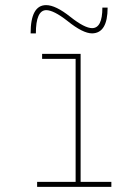

<svg xmlns="http://www.w3.org/2000/svg" viewBox="-20 -730 540 750"><path d="M120.1 -599.6H99.6Q99.6 -710 160.2 -710Q197.3 -710 254.9 -664.1Q310.5 -620.1 339.8 -620.1Q379.9 -620.1 379.9 -700.2H400.4Q400.4 -600.6 339.8 -599.6Q303.7 -599.6 243.2 -648.4Q189.5 -690.4 160.2 -690.4Q120.1 -689.5 120.1 -599.6ZM415 0H125V-19.5H275.4V-500H144.5V-519.5H294.9V-19.5H415Z"/></svg>

Font: Mgen+ 1m thin
Style: Regular
Weight: 100
Designer: [Source Han Sans]
Ryoko NISHIZUKA  (kana & ideographs); Paul D. Hunt (Latin, Greek & Cyrillic); Wenlong ZHANG  (bopomofo
Version: Version 1.059.20150602